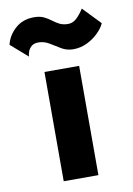

<svg xmlns="http://www.w3.org/2000/svg" viewBox="-138 -744 553 796"><g transform="rotate(-10 138.0 -346.0)"><path d="M-58 -596Q-50 -633 -18.5 -662Q13 -691 61 -691Q86 -691 102.5 -683Q119 -675 132.5 -664.5Q146 -654 161 -646.5Q176 -639 197 -639Q216 -639 232 -653.5Q248 -668 263 -692L334 -618Q326 -599 306 -579Q286 -559 258.5 -545.5Q231 -532 200 -532Q172 -532 150 -545.5Q128 -559 106.5 -572Q85 -585 61 -585Q42 -585 31.5 -575.5Q21 -566 17 -554Q13 -542 13 -534ZM65 -460H211V0H65Z"/></g></svg>

Font: Jost*
Style: Bold
Weight: 700
Version: Version 3.7